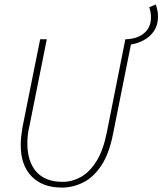

<svg xmlns="http://www.w3.org/2000/svg" viewBox="-20 -838 736 870"><path d="M572 -636 550 -660Q604 -662 634 -688.5Q664 -715 664 -758Q664 -769 662.5 -780.5Q661 -792 656 -805L686 -818Q691 -802 693.5 -789.5Q696 -777 696 -764Q696 -725 678.5 -698.5Q661 -672 632.5 -656.5Q604 -641 572 -636ZM260 12Q173 12 123.5 -38.5Q74 -89 74 -180Q74 -200 76 -219Q78 -238 82 -262L162 -660H192L114 -270Q108 -246 106 -226Q104 -206 104 -188Q104 -106 144.5 -60Q185 -14 264 -14Q307 -14 346.5 -36Q386 -58 417 -107.5Q448 -157 464 -238L548 -660H578L492 -230Q474 -140 438.5 -87Q403 -34 356.5 -11Q310 12 260 12Z"/></svg>

Font: SourceCodeVF
Style: Italic
Weight: 200
Italic angle: -11°
Monospace: yes
Designer: Paul D. Hunt, Teo Tuominen
Foundry: Adobe
Version: Version 1.026;hotconv 1.1.0;makeotfexe 2.6.0